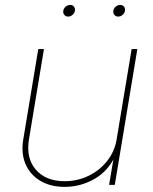

<svg xmlns="http://www.w3.org/2000/svg" viewBox="-20 -729 603 757"><path d="M234.9 7.8Q179.2 7.8 139.2 -15.9Q99.1 -39.6 80.8 -81.8Q62.5 -124 71.8 -179.7L130.9 -535.6H153.3L94.2 -179.7Q82 -105.5 121.3 -60.1Q160.6 -14.6 234.9 -14.6Q285.6 -14.6 329.3 -35.9Q373 -57.1 402.6 -94.5Q432.1 -131.8 439.9 -179.7L499 -535.6H521.5L432.6 0H410.2L429.7 -117.2H435.5Q407.2 -54.7 352.3 -23.4Q297.4 7.8 234.9 7.8ZM445.8 -663.6Q436.5 -663.6 430.9 -670.4Q425.3 -677.2 426.8 -686.5Q428.2 -696.3 436.3 -702.9Q444.3 -709.5 454.1 -709.5Q463.4 -709.5 468.8 -702.9Q474.1 -696.3 472.7 -686.5Q471.2 -677.2 463.4 -670.4Q455.6 -663.6 445.8 -663.6ZM248.5 -663.6Q239.3 -663.6 233.6 -670.4Q228 -677.2 229.5 -686.5Q231 -696.3 239 -702.9Q247.1 -709.5 256.8 -709.5Q266.1 -709.5 271.5 -702.9Q276.9 -696.3 275.4 -686.5Q273.9 -677.2 266.1 -670.4Q258.3 -663.6 248.5 -663.6Z"/></svg>

Font: Inter 20pt Thin
Style: Italic
Weight: 250
Italic angle: -9.3988°
Version: Version 4.001;git-66647c0bb